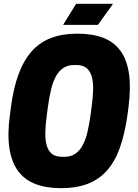

<svg xmlns="http://www.w3.org/2000/svg" viewBox="-20 -970 720 1004"><path d="M571 -950 492 -840H310L378 -950ZM385 -794Q464 -794 520.5 -772Q577 -750 610.5 -703.5Q644 -657 654.5 -584Q665 -511 652 -410L647 -372Q633 -271 607 -198Q581 -125 539 -78Q497 -31 438 -8.5Q379 14 300 14Q221 14 164.5 -8Q108 -30 74 -76.5Q40 -123 29 -196Q18 -269 32 -370L37 -408Q50 -509 77 -582Q104 -655 146 -702Q188 -749 247 -771.5Q306 -794 385 -794ZM316 -150Q350 -150 373 -165.5Q396 -181 412 -210Q428 -239 437.5 -280Q447 -321 454 -372L459 -410Q466 -461 467 -501.5Q468 -542 459.5 -570.5Q451 -599 432 -614.5Q413 -630 379 -630H368Q334 -630 311 -614.5Q288 -599 272 -570Q256 -541 246.5 -500Q237 -459 230 -408L225 -370Q218 -319 217 -278Q216 -237 224.5 -208.5Q233 -180 252 -165Q271 -150 305 -150Z"/></svg>

Font: Tanohe Sans Black
Style: Italic
Weight: 900
Designer: Village Type and Design LLC & Cristiano Sobral
Foundry: Cooper Hewitt Smithsonian Design Museum
Version: Version 1.00;January 12, 2020;FontCreator 12.0.0.2547 64-bit